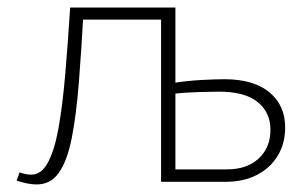

<svg xmlns="http://www.w3.org/2000/svg" viewBox="-20 -482 807 509"><path d="M407 0V-462H445V-33H582Q635 -33 666 -62Q697 -91 697 -138Q697 -184 663 -211.5Q629 -239 561 -239Q544 -239 508 -238Q472 -237 433 -233V-261Q475 -268 514.5 -270Q554 -272 575 -272Q652 -272 694 -237.5Q736 -203 736 -144Q736 -102 716.5 -69.5Q697 -37 661.5 -18.5Q626 0 578 0ZM77 7Q64 7 50.5 4Q37 1 24 -3L32 -25Q40 -22 48 -20.5Q56 -19 63 -19Q90 -19 107.5 -52Q125 -85 135.5 -144.5Q146 -204 153 -285.5Q160 -367 166 -462H202Q196 -350 189 -262.5Q182 -175 170 -115Q158 -55 136 -24Q114 7 77 7ZM194 -430V-462H425V-430Z"/></svg>

Font: Ysabeau SC ExtraLight
Style: Regular
Weight: 250
Designer: Christian Thalmann (Catharsis Fonts)
Version: Version 2.001;gftools[0.9.30]; featfreeze: smcp